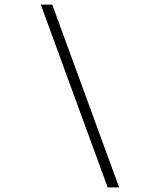

<svg xmlns="http://www.w3.org/2000/svg" viewBox="-20 -728 672 838"><path d="M500 90H450L158 -708H208Z"/></svg>

Font: Atkinson Hyperlegible Mono ExtraLight
Style: Italic
Weight: 200
Italic angle: -12°
Monospace: yes
Designer: Elliott Scott, Megan Eiswerth, Linus Boman, Theodore Petrosky, Letters from Sweden
Foundry: Applied Design Works, Letters from Sweden
Version: Version 2.001